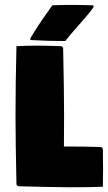

<svg xmlns="http://www.w3.org/2000/svg" viewBox="-20 -779 451 803"><path d="M44.9 -293Q44.9 -429.7 48.8 -585.9Q95.2 -588.1 134.3 -588.1Q174.6 -588.1 234.4 -585.9Q238.3 -585.9 241.2 -583Q244.1 -580.1 244.1 -576.2Q248 -392.6 248 -293Q248 -228 247.3 -166.3H251.5Q340.6 -166.3 400.4 -164.1Q404.3 -164.1 407.2 -161.1Q410.2 -158.2 410.2 -154.3Q411.1 -94.7 411.1 -69.8Q411.1 -31.5 410.2 2Q363.8 4.2 266.1 4.2Q241.9 4.2 163.2 2.6Q84.5 1 58.6 0Q54.7 0 51.8 -2.9Q48.8 -5.9 48.8 -9.8Q44.9 -193.4 44.9 -293ZM123.5 -646Q153.8 -694.8 199 -756.8Q235.6 -758.5 277.6 -758.5Q316.7 -758.5 366.9 -756.8Q371.8 -756.8 371.8 -752.7Q371.8 -748 352.1 -723.6Q338.6 -706.8 304.4 -668.5Q270.3 -630.1 253.2 -607.4Q181.6 -607.4 111.1 -611.3Q106.2 -611.8 106.2 -615.5Q106.2 -619.1 123.5 -646Z"/></svg>

Font: Digitalt
Style: Medium
Weight: 500
Designer: gluk
Foundry: gluk
Version: Version 0.60